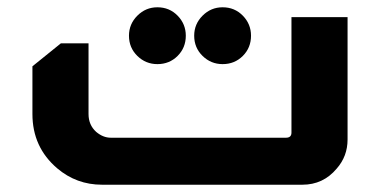

<svg xmlns="http://www.w3.org/2000/svg" viewBox="-20 -507 1043 527"><path d="M412 -487Q445 -487 467.5 -464Q490 -441 490 -409Q490 -376 467.5 -353.5Q445 -331 412 -331Q380 -331 357 -353.5Q334 -376 334 -409Q334 -441 357 -464Q380 -487 412 -487ZM591 -487Q624 -487 646.5 -464Q669 -441 669 -409Q669 -376 646.5 -353.5Q624 -331 591 -331Q559 -331 536 -353.5Q513 -376 513 -409Q513 -441 536 -464Q559 -487 591 -487ZM934 -460V-124Q934 -78 904 -44Q867 0 810 0H260Q190 0 137 -45Q69 -103 69 -194V-325L147 -388H223V-194Q223 -164 244 -145Q263 -129 284 -129H765Q780 -129 780 -143V-460Z"/></svg>

Font: Almarai ExtraBold
Style: Regular
Weight: 800
Designer: Boutros International 2019
Foundry: Created by Boutros International 2019
Version: Version 1.10